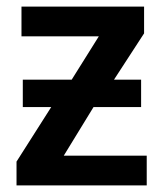

<svg xmlns="http://www.w3.org/2000/svg" viewBox="-20 -561 495 581"><path d="M416 -541V-460L325 -320H407V-237H263L173 -90H424V0H30V-72L135 -237H49V-320H197L279 -451H45V-541Z"/></svg>

Font: Noto Sans Display Medium
Style: Regular
Weight: 500
Designer: Monotype Design Team
Foundry: Monotype Imaging Inc.
Version: Version 1.900